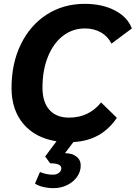

<svg xmlns="http://www.w3.org/2000/svg" viewBox="-20 -730 706 999"><path d="M506 -197 588 -117Q508 2 362 9L318 67Q355 67 377.5 84.5Q400 102 400 131Q400 163 381 190Q362 217 329.5 233Q297 249 258 249Q231 249 204 242.5Q177 236 162 225L188 165Q222 179 255 179Q274 179 286.5 169.5Q299 160 299 145Q299 132 283 125.5Q267 119 241 120L215 84L274 5Q164 -12 102 -85Q40 -158 40 -272Q40 -400 88.5 -499.5Q137 -599 223.5 -654.5Q310 -710 421 -710Q512 -710 578 -675.5Q644 -641 666 -582L560 -503Q541 -541 505 -561.5Q469 -582 422 -582Q357 -582 307 -543Q257 -504 229 -434Q201 -364 201 -274Q201 -199 237 -158.5Q273 -118 340 -118Q442 -118 506 -197Z"/></svg>

Font: Sarabun ExtraBold
Style: Italic
Weight: 800
Italic angle: -10°
Designer: Suppakit Chalermlarp | Katatrad Co.,Ltd.
Foundry: Cadson Demak Co.,Ltd.
Version: Version 1.000; ttfautohint (v1.6)